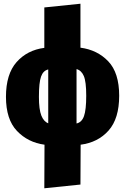

<svg xmlns="http://www.w3.org/2000/svg" viewBox="-20 -784 672 1031"><path d="M413 -7 412 207 218 227 219 -7Q130 -19 71 -81Q12 -143 12 -264Q12 -386 69 -450.5Q126 -515 218 -527V-744L412 -764V-528Q503 -516 561.5 -454.5Q620 -393 620 -270Q620 -147 563 -83Q506 -19 413 -7ZM443 -270Q443 -346 430 -376Q417 -406 391 -413V-121Q419 -127 431 -160.5Q443 -194 443 -270ZM189 -264Q189 -196 202 -163.5Q215 -131 239 -122V-411Q212 -405 200.5 -373Q189 -341 189 -264Z"/></svg>

Font: Fira Sans Condensed Black
Style: Regular
Weight: 900
Width: 3
Designer: Carrois Corporate & Edenspiekermann AG
Foundry: Carrois Corporate GbR & Edenspiekermann AG
Version: Version 4.203